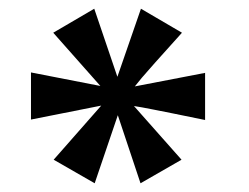

<svg xmlns="http://www.w3.org/2000/svg" viewBox="-20 -766 570 440"><path d="M197 -346 103 -400 212 -524 51 -492V-600L210 -569L102 -691L196 -746L249 -590L303 -746L397 -691Q356 -645.5 335.2 -622.2Q314.5 -599 305.2 -588Q296 -577 289 -568L450 -599V-491Q404.5 -500.5 376.5 -506Q348.5 -511.5 332.2 -514.8Q316 -518 306.2 -519.8Q296.5 -521.5 287 -523L396 -400L302 -346L250 -502Z"/></svg>

Font: Expletus Sans
Style: Bold
Weight: 700
Version: Version 7.500